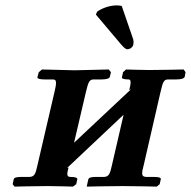

<svg xmlns="http://www.w3.org/2000/svg" viewBox="-20 -692 709 713"><path d="M432 -670C429 -671 418 -672 413 -672C379 -672 349 -655 341 -649L336 -638L428 -529C441 -514 447 -509 453 -509C463 -509 473 -517 475 -526C475 -529 476 -532 476 -536C476 -541 475 -547 473 -551ZM257 -431 136 -434 124 -424 119 -406C118 -400 127 -397 145 -397H174C184 -397 188 -395 188 -384C188 -377 186 -365 182 -349L119 -78C112 -46 108 -36 90 -35H61C43 -35 32 -33 31 -26L27 -8L34 1C34 1 115 -1 157 -1C188 -1 251 1 251 1L263 -8L267 -26C268 -32 260 -35 241 -35C233 -35 230 -39 230 -46C230 -52 232 -59 234 -68V-70L229 -68L439 -266L396 -80C389 -48 385 -36 367 -35H337C320 -35 310 -33 308 -26L302 1C302 1 392 -1 435 -1C479 -1 562 1 562 1L573 -8L577 -26C579 -32 570 -35 552 -35H522C512 -36 508 -39 508 -49C508 -56 510 -66 514 -80L576 -350C585 -388 588 -397 605 -397H635C654 -397 664 -401 666 -407L669 -424L662 -434C662 -434 579 -432 534 -432C506 -432 448 -434 448 -434L437 -424L433 -406C431 -400 440 -397 458 -397C463 -397 465 -393 465 -386C465 -379 463 -369 460 -358L466 -360L255 -162L299 -350C308 -388 312 -397 328 -397H358C376 -397 387 -401 388 -407L392 -424L384 -434Z"/></svg>

Font: Linux Libertine O
Style: Bold Italic
Weight: 700
Italic angle: -11.5°
Designer: Philipp H. Poll
Foundry: Philipp H. Poll
Version: Version 4.1.0